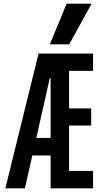

<svg xmlns="http://www.w3.org/2000/svg" viewBox="-20 -1020 540 1040"><path d="M9 0 189 -730H484V-636H354V-433H474V-340H354V-94H484V0H254V-598H250L115 0ZM111 -178V-273H302V-178ZM355 -780H250L341 -1000H476Z"/></svg>

Font: M PLUS Code Latin Medium
Style: Regular
Weight: 500
Designer: Coji Morishita
Foundry: UNDERFOREST DESIGN
Version: Version 1.002; ttfautohint (v1.8.3)